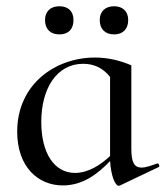

<svg xmlns="http://www.w3.org/2000/svg" viewBox="-20 -583 530 614"><path d="M170 -473C199 -473 215 -490 215 -519C215 -546 199 -563 170 -563C141 -563 124 -546 124 -519C124 -490 141 -473 170 -473ZM345 -473C373 -473 390 -490 390 -519C390 -546 373 -563 345 -563C316 -563 299 -546 299 -519C299 -490 316 -473 345 -473ZM482 -60C460 -52 444 -47 433 -47C409 -47 400 -64 400 -108V-374C366 -389 326 -399 284 -399C156 -399 35 -313 35 -162C35 -49 102 10 181 10C245 10 293 -27 332 -68C335 -19 349 11 359 11C361 11 362 11 364 10L488 -49C492 -52 487 -63 482 -60ZM220 -30C153 -30 112 -94 112 -193C112 -301 162 -379 246 -379C279 -379 308 -367 332 -337V-84C302 -56 263 -30 220 -30Z"/></svg>

Font: Cormorant Infant Book
Style: Regular
Weight: 500
Designer: Christian Thalmann (Catharsis Fonts)
Version: Version 1.000;PS 002.000;hotconv 1.0.88;makeotf.lib2.5.64775